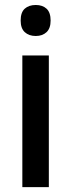

<svg xmlns="http://www.w3.org/2000/svg" viewBox="-20 -769 292 789"><path d="M180.7 -541V0H71.8V-541ZM127 -748.5Q154.8 -748.5 171.4 -733.2Q188 -717.8 188 -684.6Q188 -652.3 171.1 -636.7Q154.3 -621.1 127 -621.1Q99.1 -621.1 82 -636.7Q64.9 -652.3 64.9 -684.6Q64.9 -718.3 81.8 -733.4Q98.6 -748.5 127 -748.5Z"/></svg>

Font: Open Sans SemiCondensed SemiBold
Style: Regular
Weight: 600
Width: 4
Designer: Monotype Design Team
Foundry: Monotype Imaging Inc.
Version: Version 3.000